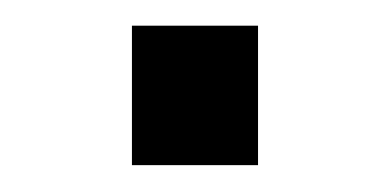

<svg xmlns="http://www.w3.org/2000/svg" viewBox="-20 -387 300 148"><path d="M81.7 -259.7V-367.2H178.9V-259.7Z"/></svg>

Font: Oxanium ExtraLight
Style: Regular
Weight: 200
Designer: Severin Meyer
Version: Version 2.000